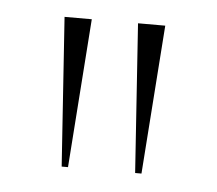

<svg xmlns="http://www.w3.org/2000/svg" viewBox="-31 -741 342 302"><g transform="rotate(5 139.5 -590.5)"><path d="M76 -473 60 -708H103L86 -473ZM192 -473 176 -708H219L202 -473Z"/></g></svg>

Font: Kalnia Light
Style: Regular
Weight: 300
Designer: Frida Medrano
Foundry: Frida Medrano
Version: Version 1.105